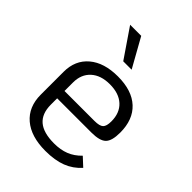

<svg xmlns="http://www.w3.org/2000/svg" viewBox="-204 -794 906 906"><g transform="rotate(45 248.5 -341.0)"><path d="M404 -98 446 -59Q414 -23 370 -6Q326 11 263 11Q167 11 113.5 -34.5Q60 -80 60 -162V-314Q60 -391 112.5 -435.5Q165 -480 257 -480Q351 -480 401.5 -433Q452 -386 452 -300Q452 -245 431.5 -224.5Q411 -204 355 -204H127V-162Q127 -102 161.5 -72.5Q196 -43 267 -43Q310 -43 343 -56Q376 -69 404 -98ZM127 -310V-253H327Q361 -253 373 -264.5Q385 -276 385 -308Q385 -364 351 -395.5Q317 -427 256 -427Q196 -427 161.5 -395.5Q127 -364 127 -310ZM125 -693H199L280 -548H224Z"/></g></svg>

Font: KoHo
Style: Regular
Weight: 400
Version: Version 1.000; ttfautohint (v1.6)